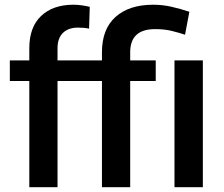

<svg xmlns="http://www.w3.org/2000/svg" viewBox="-20 -780 935 800"><path d="M219.7 0H102.1V-442.4H21V-528.3H102.1V-579.1Q102.1 -667 151.4 -713.6Q200.7 -760.3 286.1 -760.3Q303.7 -760.3 320.8 -757.8Q337.9 -755.4 354 -751.5L351.1 -660.6Q332 -665 305.2 -665Q264.6 -665 242.2 -642.8Q219.7 -620.6 219.7 -579.1V-528.3H404.8V-562.5Q404.8 -658.7 461.4 -709.5Q518.1 -760.3 618.2 -760.3Q657.2 -760.3 693.8 -752Q730.5 -743.7 769 -731L751 -635.3Q726.6 -643.6 696 -651.1Q665.5 -658.7 626.5 -658.7Q522.5 -658.7 522.5 -562.5V-528.3H628.9V-442.4H522.5V0H404.8V-442.4H219.7ZM825.2 -528.3V0H707V-528.3Z"/></svg>

Font: Vazirmatn RD FD Medium
Style: Regular
Weight: 500
Designer: Saber Rastikerdar
Foundry: Saber Rastikerdar
Version: Version 33.003